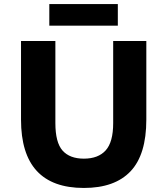

<svg xmlns="http://www.w3.org/2000/svg" viewBox="-20 -917 828 950"><path d="M84 -325V-714H254V-308Q254 -212 289.5 -172Q325 -132 395 -132Q466 -132 503 -173Q540 -214 540 -308V-714H704V-325Q704 -152 626 -69.5Q548 13 395 13Q84 13 84 -325ZM224 -897H563V-790H224Z"/></svg>

Font: Nebula Sans Bold
Style: Regular
Weight: 700
Designer: Paul D. Hunt for Adobe (as Source Sans)
Foundry: Nebula Entertainment & Broadcasting LLC
Version: Version 1.010